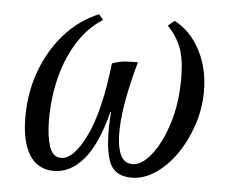

<svg xmlns="http://www.w3.org/2000/svg" viewBox="-41 -503 682 565"><g transform="rotate(5 300.0 -220.5)"><path d="M453 -456Q501 -431 529 -377.5Q557 -324 557 -257Q557 -206 541 -157.5Q525 -109 498 -70Q471 -31 436.5 -8Q402 15 366 15Q311 15 297 -35Q283 -85 290 -172H288Q263 -75 224.5 -30Q186 15 137 15Q89 15 64.5 -24.5Q40 -64 40 -136Q40 -209 63.5 -272.5Q87 -336 129.5 -384Q172 -432 230 -456L243 -440Q201 -414 171 -367.5Q141 -321 125.5 -261Q110 -201 110 -134Q110 -87 120 -56Q130 -25 155 -25Q192 -25 228 -99Q264 -173 280 -315Q302 -323 319.5 -324Q337 -325 356 -325Q342 -276 331.5 -223.5Q321 -171 319.5 -126Q318 -81 328.5 -53Q339 -25 366 -25Q393 -25 421 -60Q449 -95 468 -154.5Q487 -214 487 -289Q487 -345 474 -379Q461 -413 434 -440Z"/></g></svg>

Font: Bona Nova
Style: Italic
Weight: 400
Italic angle: -4°
Designer: Mateusz Machalski
Foundry: Capitalics
Version: Version 4.001; ttfautohint (v1.8.3)